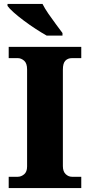

<svg xmlns="http://www.w3.org/2000/svg" viewBox="-20 -951 455 971"><path d="M24 0V-57H70Q87 -57 102 -69.5Q117 -82 117 -109V-600Q117 -631 102 -644Q87 -657 70 -657H24V-714H391V-657H344Q323 -657 310.5 -644Q298 -631 298 -599V-111Q298 -84 312 -70.5Q326 -57 344 -57H391V0ZM216 -771Q191 -785 161 -804.5Q131 -824 101.5 -846Q72 -868 49.5 -888Q27 -908 18 -921V-931H195Q206 -909 224.5 -882Q243 -855 262.5 -829Q282 -803 296 -784V-771Z"/></svg>

Font: Noto Serif Telugu ExtraBold
Style: Regular
Weight: 800
Designer: Jelle Bosma - Monotype Design Team
Foundry: Monotype Imaging Inc.
Version: Version 2.005; ttfautohint (v1.8.4.7-5d5b)